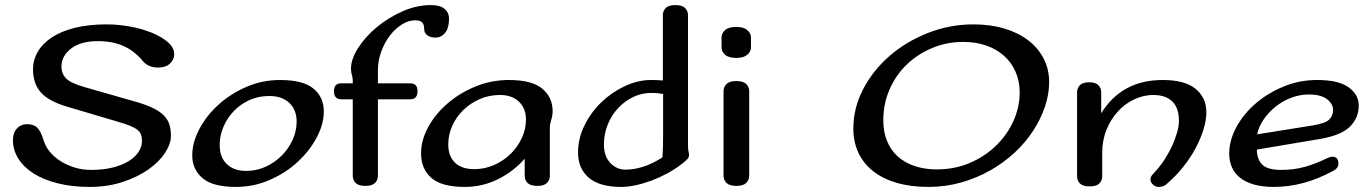

<svg xmlns="http://www.w3.org/2000/svg" viewBox="-20 -722 5390 756"><path d="M338 -53Q387 -53 424.5 -62.5Q462 -72 487.5 -88Q513 -104 526 -124.5Q539 -145 539 -167Q539 -181 535.5 -191.5Q532 -202 521.5 -210.5Q511 -219 491.5 -227Q472 -235 440 -244L244 -302Q170 -324 140 -359Q110 -394 110 -449Q110 -486 129 -518.5Q148 -551 184.5 -575Q221 -599 275 -612.5Q329 -626 400 -626Q445 -626 492 -617.5Q539 -609 578 -593Q617 -577 641.5 -555.5Q666 -534 666 -508Q666 -488 649.5 -472Q633 -456 602 -456Q582 -456 567 -463Q552 -470 544 -480Q509 -522 466 -541Q423 -560 366 -560Q297 -560 259.5 -530.5Q222 -501 222 -460Q222 -431 241 -412.5Q260 -394 313 -379L526 -318Q562 -307 586.5 -294.5Q611 -282 626 -266.5Q641 -251 647 -231.5Q653 -212 653 -188Q653 -155 629.5 -119.5Q606 -84 564 -54.5Q522 -25 463 -5.5Q404 14 333 14Q264 14 208 0Q152 -14 113 -38.5Q74 -63 52.5 -97Q31 -131 31 -170Q31 -199 46.5 -216Q62 -233 87 -233Q112 -233 126 -220Q140 -207 152 -169Q159 -145 176.5 -124Q194 -103 218.5 -87.5Q243 -72 273.5 -62.5Q304 -53 338 -53Z M1082 -407Q1174 -407 1214.5 -373Q1255 -339 1255 -284Q1255 -233 1227 -180.5Q1199 -128 1152 -84.5Q1105 -41 1042 -13.5Q979 14 909 14Q818 14 777.5 -20.5Q737 -55 737 -110Q737 -161 765 -214Q793 -267 840.5 -310Q888 -353 950.5 -380Q1013 -407 1082 -407ZM1040 -344Q998 -344 962.5 -328Q927 -312 901 -285Q875 -258 860 -223Q845 -188 845 -151Q845 -103 873 -76Q901 -49 949 -49Q990 -49 1026 -65.5Q1062 -82 1089 -109Q1116 -136 1132 -171Q1148 -206 1148 -244Q1148 -289 1119.5 -316.5Q1091 -344 1040 -344Z M1468 -30Q1468 -13 1456.5 -1.5Q1445 10 1418 10Q1392 10 1380.5 -1.5Q1369 -13 1369 -30V-331H1324Q1295 -331 1295 -363Q1295 -394 1324 -394H1369V-404Q1369 -416 1365.5 -427Q1362 -438 1362 -451Q1362 -489 1390 -533Q1418 -577 1463 -614.5Q1508 -652 1564 -677Q1620 -702 1677 -702Q1712 -702 1730 -687.5Q1748 -673 1748 -648Q1748 -611 1732.5 -592.5Q1717 -574 1695 -574Q1675 -574 1662.5 -583Q1650 -592 1650 -609Q1650 -626 1642 -634Q1634 -642 1614 -642Q1589 -642 1563 -626Q1537 -610 1516 -583Q1495 -556 1481.5 -520Q1468 -484 1468 -445V-394H1595Q1624 -394 1624 -363Q1624 -331 1595 -331H1468Z M1984 -407Q2074 -407 2115 -373Q2156 -339 2156 -284Q2156 -267 2150.5 -250Q2145 -233 2145 -219V-30Q2145 -13 2133.5 -1.5Q2122 10 2096 10Q2069 10 2057.5 -1.5Q2046 -13 2046 -30V-97Q2001 -46 1940 -16Q1879 14 1810 14Q1719 14 1678.5 -21.5Q1638 -57 1638 -118Q1638 -170 1666 -221.5Q1694 -273 1742 -314.5Q1790 -356 1852.5 -381.5Q1915 -407 1984 -407ZM1949 -348Q1905 -348 1868 -331.5Q1831 -315 1803.5 -288Q1776 -261 1760.5 -226Q1745 -191 1745 -154Q1745 -107 1771.5 -81.5Q1798 -56 1847 -56Q1889 -56 1926 -72.5Q1963 -89 1990.5 -116Q2018 -143 2034.5 -178Q2051 -213 2051 -251Q2051 -295 2023.5 -321.5Q1996 -348 1949 -348Z M2591 -352Q2580 -354 2570 -355Q2560 -356 2543 -356Q2507 -356 2474 -340.5Q2441 -325 2415 -297.5Q2389 -270 2373.5 -233Q2358 -196 2358 -153Q2358 -107 2383 -80.5Q2408 -54 2443 -54Q2475 -54 2511 -65Q2547 -76 2588 -102Q2590 -123 2590.5 -145.5Q2591 -168 2591 -196ZM2689 -148Q2689 -134 2691 -125.5Q2693 -117 2693 -111Q2693 -103 2686.5 -95.5Q2680 -88 2660 -73Q2635 -54 2605 -38Q2575 -22 2544 -10.5Q2513 1 2482.5 7.5Q2452 14 2426 14Q2340 14 2298 -22.5Q2256 -59 2256 -122Q2256 -177 2281.5 -228.5Q2307 -280 2348 -319.5Q2389 -359 2440.5 -383Q2492 -407 2543 -407Q2557 -407 2569.5 -406.5Q2582 -406 2590 -405V-662Q2590 -679 2601.5 -690.5Q2613 -702 2639 -702Q2666 -702 2677.5 -690.5Q2689 -679 2689 -662Z M2930 -30Q2930 -13 2918 -1.5Q2906 10 2879 10Q2853 10 2841 -1.5Q2829 -13 2829 -30V-363Q2829 -380 2841 -391.5Q2853 -403 2879 -403Q2906 -403 2918 -391.5Q2930 -380 2930 -363ZM2879 -494Q2849 -494 2835 -506.5Q2821 -519 2821 -536V-574Q2821 -591 2835 -603.5Q2849 -616 2879 -616Q2908 -616 2922.5 -603.5Q2937 -591 2937 -574V-536Q2937 -519 2922.5 -506.5Q2908 -494 2879 -494Z M3813 -626Q3880 -626 3935 -609.5Q3990 -593 4029 -563Q4068 -533 4089.5 -491Q4111 -449 4111 -399Q4111 -351 4094.5 -302Q4078 -253 4048 -207Q4018 -161 3975 -121Q3932 -81 3879 -51Q3826 -21 3764.5 -3.5Q3703 14 3636 14Q3566 14 3511 -2Q3456 -18 3418 -48Q3380 -78 3360 -120.5Q3340 -163 3340 -215Q3340 -297 3379 -371.5Q3418 -446 3483.5 -502.5Q3549 -559 3634.5 -592.5Q3720 -626 3813 -626ZM3773 -557Q3708 -557 3650.5 -533Q3593 -509 3550 -467.5Q3507 -426 3482.5 -369.5Q3458 -313 3458 -249Q3458 -202 3473 -166Q3488 -130 3515.5 -105.5Q3543 -81 3582 -68Q3621 -55 3668 -55Q3740 -55 3800 -81Q3860 -107 3903.5 -150Q3947 -193 3971 -247Q3995 -301 3995 -358Q3995 -403 3978.5 -440Q3962 -477 3932.5 -503Q3903 -529 3862.5 -543Q3822 -557 3773 -557Z M4316 -276Q4397 -407 4558 -407Q4646 -407 4688 -372Q4730 -337 4730 -280Q4730 -249 4719 -213Q4708 -177 4688.5 -140Q4669 -103 4641 -67.5Q4613 -32 4580 -3Q4569 8 4560.5 11Q4552 14 4542 14Q4529 14 4519.5 4.5Q4510 -5 4510 -15Q4510 -20 4512 -25.5Q4514 -31 4522 -39Q4546 -64 4564.5 -92.5Q4583 -121 4595.5 -148.5Q4608 -176 4615 -201Q4622 -226 4622 -246Q4622 -298 4595.5 -323Q4569 -348 4521 -348Q4483 -348 4446.5 -331Q4410 -314 4382 -283.5Q4354 -253 4337 -211.5Q4320 -170 4320 -121V-28Q4320 -11 4308.5 0.5Q4297 12 4270 12Q4244 12 4232.5 0.5Q4221 -11 4221 -28V-358Q4221 -375 4232 -386.5Q4243 -398 4268 -398Q4294 -398 4305 -386.5Q4316 -375 4316 -358Z M5166 -407Q5251 -407 5290.5 -378Q5330 -349 5330 -307Q5330 -258 5295.5 -223.5Q5261 -189 5178 -175L4929 -133Q4929 -96 4949.5 -74.5Q4970 -53 5025 -53Q5075 -53 5117.5 -65Q5160 -77 5199 -96Q5217 -105 5227 -105Q5250 -105 5250 -77Q5250 -60 5229 -49Q5113 14 4996 14Q4949 14 4915.5 4Q4882 -6 4861 -23.5Q4840 -41 4830 -65Q4820 -89 4820 -117Q4820 -169 4848 -221Q4876 -273 4923.5 -314Q4971 -355 5033.5 -381Q5096 -407 5166 -407ZM5133 -350Q5098 -350 5064 -337Q5030 -324 5002.5 -302Q4975 -280 4955.5 -251.5Q4936 -223 4930 -193L5148 -228Q5198 -236 5213.5 -251Q5229 -266 5229 -289Q5229 -313 5205 -331.5Q5181 -350 5133 -350Z"/></svg>

Font: Sofadi One
Style: Regular
Weight: 400
Designer: Botjo Nikoltchev
Foundry: Botjo Nikoltchev
Version: Version 1.002